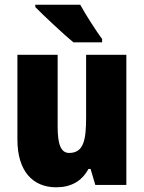

<svg xmlns="http://www.w3.org/2000/svg" viewBox="-20 -786 611 816"><path d="M321 -766H130V-756C163 -722 254 -637 292 -606H414V-620C391 -651 343 -725 321 -766ZM517 -553H346V-289C346 -194 337 -136 274 -136C238 -136 225 -174 225 -248V-553H54V-193C54 -60 118 10 219 10C281 10 327 -15 356 -68H365L385 0H517Z"/></svg>

Font: Noto Sans Gurmukhi Condensed Black
Style: Regular
Weight: 900
Width: 3
Designer: Jelle Bosma - Monotype Design Team
Foundry: Monotype Imaging Inc.
Version: Version 2.004